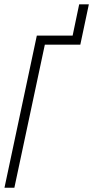

<svg xmlns="http://www.w3.org/2000/svg" viewBox="-20 -881 437 901"><path d="M1 0 152.8 -713.9H320.8L351.6 -860.8H397L356.9 -671.4H190.4L47.4 0Z"/></svg>

Font: Open Sans Condensed Light
Style: Italic
Weight: 300
Width: 3
Italic angle: -12°
Designer: Monotype Design Team
Foundry: Monotype Imaging Inc.
Version: Version 3.000; ttfautohint (v1.8.4)